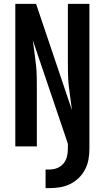

<svg xmlns="http://www.w3.org/2000/svg" viewBox="-20 -755 540 990"><path d="M215 215V119H236Q256 119 275 111.5Q294 104 307 88.5Q320 73 325 53.5Q330 34 330 13V-14L149 -548Q153 -517 157.5 -485Q162 -453 165.5 -421.5Q169 -390 169.5 -358Q170 -326 170 -294V0H59V-735H166L351 -187Q347 -218 342.5 -250Q338 -282 334.5 -313.5Q331 -345 330.5 -377Q330 -409 330 -441V-735H441V13Q441 41 436 68Q431 95 418.5 119Q406 143 386 162.5Q366 182 341.5 194Q317 206 290 210.5Q263 215 236 215Z"/></svg>

Font: Iosevka Term
Style: Bold
Weight: 700
Monospace: yes
Designer: Belleve Invis
Foundry: Belleve Invis
Version: Version 30.0.1